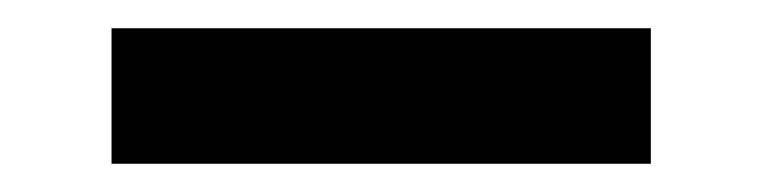

<svg xmlns="http://www.w3.org/2000/svg" viewBox="-20 -20 540 136"><path d="M59 96V0H441V96Z"/></svg>

Font: Iosevka Term Curly
Style: Bold
Weight: 700
Designer: Belleve Invis
Foundry: Belleve Invis
Version: Version 32.3.0